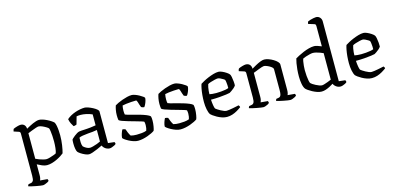

<svg xmlns="http://www.w3.org/2000/svg" viewBox="-83 -1347 4333 2093"><g transform="rotate(-15 2083.5 -300.0)"><path d="M192 200Q184 200 163 197Q142 194 116.5 189Q91 184 68.5 179Q46 174 34 170Q34 162 37 156.5Q40 151 43 148L70 143Q86 141 95.5 127Q105 113 105 68V-407Q105 -416 101.5 -422Q98 -428 89 -431L34 -449Q36 -461 38 -466.5Q40 -472 43 -477Q59 -485 85 -492.5Q111 -500 125 -500Q152 -500 167.5 -483.5Q183 -467 184 -440Q202 -450 221.5 -460.5Q241 -471 261.5 -480Q282 -489 300.5 -494.5Q319 -500 334 -500Q351 -500 374.5 -492.5Q398 -485 422 -473Q446 -461 465 -448Q484 -435 492 -426Q500 -412 505 -386Q510 -360 512 -331Q514 -302 514 -278Q514 -222 506 -168.5Q498 -115 488 -81Q475 -70 454 -56.5Q433 -43 406 -30Q379 -17 349.5 -8.5Q320 0 292 0Q267 0 238 -12.5Q209 -25 185 -38V85Q185 106 181.5 120.5Q178 135 174 141L256 148Q258 150 260.5 155.5Q263 161 263 169Q257 176 244 183Q231 190 216 195Q201 200 192 200ZM304 -65Q318 -65 341.5 -72Q365 -79 387 -87Q409 -95 416 -100Q424 -120 428 -158.5Q432 -197 432 -231Q432 -264 430 -294.5Q428 -325 424.5 -348.5Q421 -372 417 -381Q412 -388 392.5 -400Q373 -412 350 -422Q327 -432 309 -432Q300 -432 277.5 -424.5Q255 -417 229.5 -407Q204 -397 185 -389V-101Q203 -92 224.5 -84Q246 -76 267.5 -70.5Q289 -65 304 -65Z M765 4Q748 4 722.5 -7Q697 -18 675.5 -32.5Q654 -47 647 -56Q639 -66 634 -93Q629 -120 629 -152Q629 -164 629.5 -174.5Q630 -185 631 -195Q632 -200 642.5 -210Q653 -220 668 -232Q683 -244 698.5 -253Q714 -262 725 -264Q734 -266 751.5 -267Q769 -268 791 -269Q805 -270 821 -271Q837 -272 853.5 -274Q870 -276 885.5 -278.5Q901 -281 915 -283V-406Q885 -420 849.5 -427.5Q814 -435 785 -435Q773 -435 761.5 -434Q750 -433 740 -431L716 -345Q712 -344 704 -340.5Q696 -337 681 -336Q672 -349 660 -372.5Q648 -396 643 -425Q663 -443 688.5 -457Q714 -471 742 -480.5Q770 -490 797.5 -495Q825 -500 848 -500Q863 -500 887.5 -491.5Q912 -483 937 -470Q962 -457 978.5 -443Q995 -429 995 -418V-61L1066 -53Q1068 -51 1070.5 -45Q1073 -39 1073 -31Q1067 -24 1053 -17Q1039 -10 1024.5 -5Q1010 0 999 0Q984 0 967.5 -7Q951 -14 939 -26Q927 -38 921 -53Q895 -40 864.5 -27Q834 -14 807.5 -5Q781 4 765 4ZM793 -62Q805 -62 828.5 -68Q852 -74 876 -83Q900 -92 915 -100V-230Q889 -225 863.5 -222.5Q838 -220 810 -218Q779 -215 750.5 -210.5Q722 -206 710 -198Q709 -176 709.5 -147.5Q710 -119 719 -99Q730 -87 752 -74.5Q774 -62 793 -62Z M1319 0Q1295 0 1267.5 -9.5Q1240 -19 1216 -32Q1192 -45 1176 -57Q1160 -69 1158 -75Q1159 -97 1167.5 -122.5Q1176 -148 1185 -164Q1196 -164 1205 -161Q1214 -158 1219 -156Q1224 -140 1233.5 -117Q1243 -94 1255 -76Q1269 -72 1286.5 -70Q1304 -68 1322 -68Q1350 -68 1380 -71Q1410 -74 1433 -83Q1437 -92 1440 -110Q1443 -128 1443 -145Q1443 -153 1442 -163Q1441 -173 1439 -182Q1436 -186 1410 -194Q1384 -202 1346.5 -212.5Q1309 -223 1270.5 -234Q1232 -245 1204 -255.5Q1176 -266 1170 -274Q1168 -286 1167 -299.5Q1166 -313 1166 -328Q1166 -359 1171.5 -388Q1177 -417 1184 -436Q1196 -444 1219 -455Q1242 -466 1270 -476Q1298 -486 1326.5 -493Q1355 -500 1379 -500Q1394 -500 1416.5 -492Q1439 -484 1461 -472Q1483 -460 1498.5 -448.5Q1514 -437 1514 -432Q1515 -422 1509.5 -402Q1504 -382 1495 -363.5Q1486 -345 1479 -337Q1468 -337 1458.5 -340.5Q1449 -344 1445 -347Q1432 -380 1425.5 -405Q1419 -430 1409 -430Q1386 -430 1355 -428Q1324 -426 1297 -422.5Q1270 -419 1255 -415Q1252 -403 1250.5 -387Q1249 -371 1249 -357Q1249 -344 1250 -333Q1251 -322 1253 -314Q1257 -311 1281.5 -304Q1306 -297 1342.5 -288Q1379 -279 1416 -268Q1453 -257 1482.5 -245Q1512 -233 1523 -221Q1526 -211 1527 -198.5Q1528 -186 1528 -173Q1528 -141 1522 -107Q1516 -73 1510 -61Q1498 -52 1477 -41.5Q1456 -31 1429.5 -21.5Q1403 -12 1374.5 -6Q1346 0 1319 0Z M1800 0Q1776 0 1748.5 -9.5Q1721 -19 1697 -32Q1673 -45 1657 -57Q1641 -69 1639 -75Q1640 -97 1648.5 -122.5Q1657 -148 1666 -164Q1677 -164 1686 -161Q1695 -158 1700 -156Q1705 -140 1714.5 -117Q1724 -94 1736 -76Q1750 -72 1767.5 -70Q1785 -68 1803 -68Q1831 -68 1861 -71Q1891 -74 1914 -83Q1918 -92 1921 -110Q1924 -128 1924 -145Q1924 -153 1923 -163Q1922 -173 1920 -182Q1917 -186 1891 -194Q1865 -202 1827.5 -212.5Q1790 -223 1751.5 -234Q1713 -245 1685 -255.5Q1657 -266 1651 -274Q1649 -286 1648 -299.5Q1647 -313 1647 -328Q1647 -359 1652.5 -388Q1658 -417 1665 -436Q1677 -444 1700 -455Q1723 -466 1751 -476Q1779 -486 1807.5 -493Q1836 -500 1860 -500Q1875 -500 1897.5 -492Q1920 -484 1942 -472Q1964 -460 1979.5 -448.5Q1995 -437 1995 -432Q1996 -422 1990.5 -402Q1985 -382 1976 -363.5Q1967 -345 1960 -337Q1949 -337 1939.5 -340.5Q1930 -344 1926 -347Q1913 -380 1906.5 -405Q1900 -430 1890 -430Q1867 -430 1836 -428Q1805 -426 1778 -422.5Q1751 -419 1736 -415Q1733 -403 1731.5 -387Q1730 -371 1730 -357Q1730 -344 1731 -333Q1732 -322 1734 -314Q1738 -311 1762.5 -304Q1787 -297 1823.5 -288Q1860 -279 1897 -268Q1934 -257 1963.5 -245Q1993 -233 2004 -221Q2007 -211 2008 -198.5Q2009 -186 2009 -173Q2009 -141 2003 -107Q1997 -73 1991 -61Q1979 -52 1958 -41.5Q1937 -31 1910.5 -21.5Q1884 -12 1855.5 -6Q1827 0 1800 0Z M2324 0Q2297 0 2268.5 -9.5Q2240 -19 2215 -33Q2190 -47 2173 -59.5Q2156 -72 2151 -78Q2137 -98 2129 -138Q2121 -178 2121 -222Q2121 -263 2124.5 -301Q2128 -339 2134 -370Q2140 -401 2147 -421Q2161 -430 2185.5 -443.5Q2210 -457 2240 -469.5Q2270 -482 2301 -491Q2332 -500 2359 -500Q2375 -500 2399 -489.5Q2423 -479 2444.5 -464.5Q2466 -450 2474 -439Q2481 -430 2485.5 -406.5Q2490 -383 2492.5 -356Q2495 -329 2494 -310Q2485 -296 2470.5 -283.5Q2456 -271 2441.5 -261Q2427 -251 2418 -246Q2408 -243 2376 -238.5Q2344 -234 2298.5 -230.5Q2253 -227 2202 -227Q2204 -192 2209 -162.5Q2214 -133 2220 -123Q2225 -118 2239.5 -108.5Q2254 -99 2272 -89Q2290 -79 2307 -72.5Q2324 -66 2336 -66Q2348 -66 2368 -69Q2388 -72 2409.5 -76Q2431 -80 2449 -84Q2467 -88 2476 -90Q2480 -87 2484 -80Q2488 -73 2488 -66Q2467 -50 2440.5 -34.5Q2414 -19 2384.5 -9.5Q2355 0 2324 0ZM2278 -282Q2304 -282 2331.5 -284.5Q2359 -287 2382 -291Q2405 -295 2417 -301Q2418 -314 2416.5 -333.5Q2415 -353 2413 -370Q2411 -387 2407 -395Q2405 -399 2390.5 -408Q2376 -417 2359.5 -424.5Q2343 -432 2332 -432Q2321 -432 2297 -426.5Q2273 -421 2250 -413.5Q2227 -406 2217 -399Q2212 -386 2208.5 -366.5Q2205 -347 2203 -326.5Q2201 -306 2201 -289Q2213 -286 2234.5 -284Q2256 -282 2278 -282Z M2733 0Q2726 0 2705.5 -3Q2685 -6 2659.5 -11Q2634 -16 2612 -21Q2590 -26 2578 -30Q2578 -37 2581.5 -43.5Q2585 -50 2587 -52L2614 -57Q2630 -59 2639.5 -73.5Q2649 -88 2649 -132V-407Q2649 -415 2645.5 -421.5Q2642 -428 2632 -431L2575 -449Q2577 -461 2579 -466.5Q2581 -472 2585 -477Q2600 -485 2626 -492.5Q2652 -500 2666 -500Q2695 -500 2711 -482.5Q2727 -465 2727 -436Q2750 -450 2776.5 -464.5Q2803 -479 2829 -489.5Q2855 -500 2874 -500Q2896 -500 2923 -490.5Q2950 -481 2975 -466Q3000 -451 3016 -434Q3032 -417 3032 -402V-115Q3032 -94 3028.5 -79.5Q3025 -65 3021 -59L3102 -52Q3105 -48 3107 -42.5Q3109 -37 3109 -31Q3103 -24 3090 -17Q3077 -10 3062.5 -5Q3048 0 3038 0Q3030 0 3009.5 -3Q2989 -6 2964.5 -11Q2940 -16 2918 -21Q2896 -26 2885 -30Q2885 -38 2888 -43.5Q2891 -49 2894 -52L2919 -56Q2930 -58 2937 -64.5Q2944 -71 2948 -87Q2952 -103 2952 -132V-371Q2952 -381 2940.5 -391.5Q2929 -402 2912 -411.5Q2895 -421 2878.5 -426.5Q2862 -432 2853 -432Q2846 -432 2829.5 -427Q2813 -422 2793 -414Q2773 -406 2755.5 -399Q2738 -392 2729 -389V-116Q2729 -96 2725 -81Q2721 -66 2717 -59L2797 -52Q2799 -48 2801 -42.5Q2803 -37 2803 -31Q2798 -23 2784.5 -16Q2771 -9 2757 -4.5Q2743 0 2733 0Z M3392 0Q3368 0 3341 -9.5Q3314 -19 3290 -32Q3266 -45 3248.5 -57.5Q3231 -70 3224 -78Q3208 -98 3200.5 -138.5Q3193 -179 3193 -223Q3193 -264 3196.5 -302Q3200 -340 3205.5 -370.5Q3211 -401 3217 -421Q3232 -430 3258 -443.5Q3284 -457 3315 -470Q3346 -483 3378 -491.5Q3410 -500 3438 -500Q3453 -500 3475 -493Q3497 -486 3520 -476V-707Q3520 -714 3517 -721Q3514 -728 3503 -731L3438 -751Q3439 -759 3441.5 -766Q3444 -773 3446 -777Q3456 -782 3474 -787.5Q3492 -793 3511 -796.5Q3530 -800 3540 -800Q3566 -800 3583 -781.5Q3600 -763 3600 -736V-61L3671 -53Q3673 -51 3675.5 -44.5Q3678 -38 3678 -31Q3671 -23 3657.5 -16Q3644 -9 3629.5 -4.5Q3615 0 3604 0Q3587 0 3571 -7.5Q3555 -15 3543.5 -27Q3532 -39 3527 -52Q3509 -40 3486 -28Q3463 -16 3439 -8Q3415 0 3392 0ZM3413 -65Q3423 -65 3441 -70.5Q3459 -76 3480.5 -84Q3502 -92 3520 -100V-399Q3505 -406 3484 -414Q3463 -422 3442 -427Q3421 -432 3405 -432Q3392 -432 3369 -426.5Q3346 -421 3323.5 -413.5Q3301 -406 3290 -400Q3285 -389 3281.5 -368Q3278 -347 3275.5 -322Q3273 -297 3273 -273Q3273 -238 3276 -206.5Q3279 -175 3283.5 -153Q3288 -131 3293 -123Q3298 -117 3312 -107.5Q3326 -98 3344.5 -88.5Q3363 -79 3381.5 -72Q3400 -65 3413 -65Z M3960 0Q3933 0 3904.5 -9.5Q3876 -19 3851 -33Q3826 -47 3809 -59.5Q3792 -72 3787 -78Q3773 -98 3765 -138Q3757 -178 3757 -222Q3757 -263 3760.5 -301Q3764 -339 3770 -370Q3776 -401 3783 -421Q3797 -430 3821.5 -443.5Q3846 -457 3876 -469.5Q3906 -482 3937 -491Q3968 -500 3995 -500Q4011 -500 4035 -489.5Q4059 -479 4080.5 -464.5Q4102 -450 4110 -439Q4117 -430 4121.5 -406.5Q4126 -383 4128.5 -356Q4131 -329 4130 -310Q4121 -296 4106.5 -283.5Q4092 -271 4077.5 -261Q4063 -251 4054 -246Q4044 -243 4012 -238.5Q3980 -234 3934.5 -230.5Q3889 -227 3838 -227Q3840 -192 3845 -162.5Q3850 -133 3856 -123Q3861 -118 3875.5 -108.5Q3890 -99 3908 -89Q3926 -79 3943 -72.5Q3960 -66 3972 -66Q3984 -66 4004 -69Q4024 -72 4045.5 -76Q4067 -80 4085 -84Q4103 -88 4112 -90Q4116 -87 4120 -80Q4124 -73 4124 -66Q4103 -50 4076.5 -34.5Q4050 -19 4020.5 -9.5Q3991 0 3960 0ZM3914 -282Q3940 -282 3967.5 -284.5Q3995 -287 4018 -291Q4041 -295 4053 -301Q4054 -314 4052.5 -333.5Q4051 -353 4049 -370Q4047 -387 4043 -395Q4041 -399 4026.5 -408Q4012 -417 3995.5 -424.5Q3979 -432 3968 -432Q3957 -432 3933 -426.5Q3909 -421 3886 -413.5Q3863 -406 3853 -399Q3848 -386 3844.5 -366.5Q3841 -347 3839 -326.5Q3837 -306 3837 -289Q3849 -286 3870.5 -284Q3892 -282 3914 -282Z"/></g></svg>

Font: Texturina 12pt Light
Style: Regular
Weight: 300
Designer: Guillermo Torres Carreño
Foundry: Omnibus-Type
Version: Version 1.002